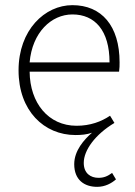

<svg xmlns="http://www.w3.org/2000/svg" viewBox="-20 -512 522 745"><path d="M357 213C388 213 413 199 430 184L415 159C397 172 383 178 362 178C332 178 305 161 305 120C305 71 349 10 424 -35L407 -63C373 -40 330 -24 277 -24C168 -24 96 -112 95 -234H442C444 -247 444 -258 444 -270C444 -412 374 -492 261 -492C154 -492 52 -396 52 -239C52 -82 151 12 273 12C296 12 317 10 337 3C307 29 268 72 268 125C268 186 307 213 357 213ZM95 -270C105 -386 179 -456 261 -456C348 -456 405 -394 405 -270Z"/></svg>

Font: Source Sans Pro Light
Style: Regular
Weight: 300
Designer: Paul D. Hunt
Foundry: Adobe Systems Incorporated
Version: Version 3.006;hotconv 1.0.111;makeotfexe 2.5.65597